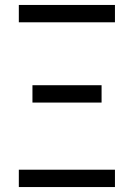

<svg xmlns="http://www.w3.org/2000/svg" viewBox="-20 -755 540 775"><path d="M56 -665V-735H444V-665ZM111 -341V-411H390V-341ZM56 0V-70H444V0Z"/></svg>

Font: Iosevka Curly
Style: Regular
Weight: 400
Monospace: yes
Designer: Belleve Invis
Foundry: Belleve Invis
Version: Version 22.1.2; ttfautohint (v1.8.4)